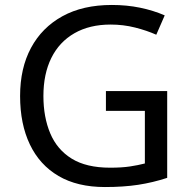

<svg xmlns="http://www.w3.org/2000/svg" viewBox="-20 -744 768 774"><path d="M407 -377H654V-27Q596 -8 537 1Q478 10 403 10Q292 10 216 -34.5Q140 -79 100.5 -161.5Q61 -244 61 -357Q61 -469 105 -551Q149 -633 231.5 -678.5Q314 -724 431 -724Q491 -724 544.5 -713Q598 -702 644 -682L610 -604Q572 -621 524.5 -633Q477 -645 426 -645Q341 -645 280 -610Q219 -575 187 -510.5Q155 -446 155 -357Q155 -272 182.5 -206.5Q210 -141 269 -104.5Q328 -68 424 -68Q471 -68 504 -73Q537 -78 564 -85V-297H407Z"/></svg>

Font: Noto Sans Cham
Style: Regular
Weight: 400
Designer: Monotype Design Team
Foundry: Monotype Imaging Inc.
Version: Version 2.002